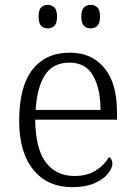

<svg xmlns="http://www.w3.org/2000/svg" viewBox="-20 -761 554 791"><path d="M277 10Q176 10 117.5 -61.5Q59 -133 59 -263Q59 -404 113.5 -474Q168 -544 268 -544Q358 -544 410 -481Q462 -418 462 -299V-268H125Q126 -149 168.5 -92.5Q211 -36 286 -36Q340 -36 375.5 -59Q411 -82 429 -114Q435 -111 439 -104Q443 -97 443 -87Q443 -69 425 -46Q407 -23 370 -6.5Q333 10 277 10ZM394 -308Q394 -396 363.5 -449.5Q333 -503 266 -503Q198 -503 165 -451.5Q132 -400 127 -308ZM354 -644Q337 -644 326 -654.5Q315 -665 315 -693Q315 -720 326 -730.5Q337 -741 354 -741Q370 -741 381 -730.5Q392 -720 392 -693Q392 -665 381 -654.5Q370 -644 354 -644ZM177 -644Q160 -644 149.5 -654.5Q139 -665 139 -693Q139 -720 149.5 -730.5Q160 -741 177 -741Q193 -741 204 -730.5Q215 -720 215 -693Q215 -665 204 -654.5Q193 -644 177 -644Z"/></svg>

Font: Noto Serif Armenian Light
Style: Regular
Weight: 300
Version: Version 2.007